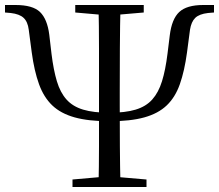

<svg xmlns="http://www.w3.org/2000/svg" viewBox="-26 -748 876 768"><path d="M412 -263Q328 -263 272.5 -278.5Q217 -294 183 -326.5Q149 -359 130 -411.5Q111 -464 101 -538L89 -629Q85 -661 68.5 -676.5Q52 -692 17 -696L-6 -698V-728H36Q105 -728 134 -700Q163 -672 171 -610L180 -533Q188 -468 201.5 -423Q215 -378 240 -350Q265 -322 306.5 -309.5Q348 -297 412 -297Q475 -297 516.5 -309.5Q558 -322 583 -350Q608 -378 622 -423Q636 -468 644 -533L653 -606Q661 -672 691 -700Q721 -728 787 -728H830V-698L806 -696Q771 -692 755 -676.5Q739 -661 734 -629L722 -538Q712 -464 693.5 -411.5Q675 -359 641 -326.5Q607 -294 551.5 -278.5Q496 -263 412 -263ZM368 0Q370 -84 370 -162Q370 -240 370 -326V-380Q370 -464 370 -554.5Q370 -645 368 -728H456Q454 -645 453.5 -555Q453 -465 453 -380V-326Q453 -242 453.5 -163Q454 -84 456 0ZM264 0V-30L401 -42H421L560 -30V0ZM275 -698V-728H549V-698L421 -687H401Z"/></svg>

Font: Noto Serif TC
Style: Regular
Weight: 400
Designer: Ryoko NISHIZUKA  (kana & ideographs); Frank Grießhammer (Latin, Greek & Cyrillic); Wenlong ZHANG  (bopomofo); Sandoll Co
Foundry: Adobe
Version: Version 2.003-H1;hotconv 1.1.1;makeotfexe 2.6.0